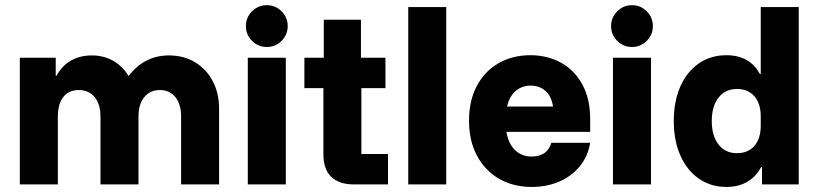

<svg xmlns="http://www.w3.org/2000/svg" viewBox="-20 -728 3232 758"><path d="M58.3 0V-500H200V-429.2H203.3Q225 -469.2 260.8 -489.2Q296.7 -509.2 342.5 -509.2Q389.2 -509.2 426.2 -488.3Q463.3 -467.5 486.7 -429.2H489.2Q517.5 -467.5 557.5 -488.3Q597.5 -509.2 646.7 -509.2Q705.8 -509.2 750.4 -482.1Q795 -455 820 -407.5Q845 -360 845 -297.5V0H695V-267.5Q695 -316.7 672.5 -344.6Q650 -372.5 610.8 -372.5Q572.5 -372.5 549.6 -344.6Q526.7 -316.7 526.7 -267.5V0H376.7V-267.5Q376.7 -316.7 353.8 -344.6Q330.8 -372.5 290.8 -372.5Q250.8 -372.5 229.6 -344.6Q208.3 -316.7 208.3 -267.5V0Z M958.3 0V-500H1108.3V0ZM1033.3 -542.5Q999.2 -542.5 975 -566.7Q950.8 -590.8 950.8 -625Q950.8 -659.2 975 -683.3Q999.2 -707.5 1033.3 -707.5Q1067.5 -707.5 1091.7 -683.3Q1115.8 -659.2 1115.8 -625Q1115.8 -590.8 1091.7 -566.7Q1067.5 -542.5 1033.3 -542.5Z M1376.7 0Q1319.2 0 1287.9 -29.6Q1256.7 -59.2 1256.7 -120V-380H1181.7V-500H1258.3V-650H1405V-500H1501.7V-380H1406.7V-120H1511.7V0Z M1591.7 0V-700H1741.7V0Z M2079.2 10Q2006.7 10 1950.8 -22.1Q1895 -54.2 1863.3 -112.9Q1831.7 -171.7 1831.7 -251.7Q1831.7 -330.8 1862.5 -388.8Q1893.3 -446.7 1947.9 -478.3Q2002.5 -510 2074.2 -510Q2140.8 -510 2194.2 -480.8Q2247.5 -451.7 2278.8 -395Q2310 -338.3 2310 -256.7V-207.5H1979.2Q1987.5 -160 2013.8 -135Q2040 -110 2078.3 -110Q2140.8 -110 2156.7 -164.2H2310Q2300.8 -110 2268.3 -70.8Q2235.8 -31.7 2187.1 -10.8Q2138.3 10 2079.2 10ZM1981.7 -307.5H2163.3Q2156.7 -349.2 2132.9 -369.6Q2109.2 -390 2075 -390Q2040.8 -390 2016.2 -369.2Q1991.7 -348.3 1981.7 -307.5Z M2400 0V-500H2550V0ZM2475 -542.5Q2440.8 -542.5 2416.7 -566.7Q2392.5 -590.8 2392.5 -625Q2392.5 -659.2 2416.7 -683.3Q2440.8 -707.5 2475 -707.5Q2509.2 -707.5 2533.3 -683.3Q2557.5 -659.2 2557.5 -625Q2557.5 -590.8 2533.3 -566.7Q2509.2 -542.5 2475 -542.5Z M2847.5 10Q2785.8 10 2738.8 -22.9Q2691.7 -55.8 2665.8 -114.6Q2640 -173.3 2640 -250Q2640 -327.5 2665.8 -386.2Q2691.7 -445 2738.8 -477.5Q2785.8 -510 2847.5 -510Q2940 -510 2980 -435.8H2983.3V-700H3133.3V0H2988.3V-68.3H2985Q2941.7 10 2847.5 10ZM2889.2 -123.3Q2933.3 -123.3 2958.3 -152.1Q2983.3 -180.8 2983.3 -231.7V-268.3Q2983.3 -319.2 2958.3 -347.9Q2933.3 -376.7 2889.2 -376.7Q2843.3 -376.7 2816.7 -342.5Q2790 -308.3 2790 -250Q2790 -191.7 2816.7 -157.5Q2843.3 -123.3 2889.2 -123.3Z"/></svg>

Font: Funnel Sans ExtraBold
Style: Regular
Weight: 800
Version: Version 1.000; Beta; Release 5; Build 24; ttfautohint (v1.8.